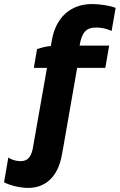

<svg xmlns="http://www.w3.org/2000/svg" viewBox="-120 -738 591 948"><path d="M186 24 193 -14 261 -403H400L419 -513H273C284 -578 305 -602 355 -602C380 -602 407 -597 431 -585L451 -699C422 -711 370 -718 334 -718C228 -718 155 -651 136 -539L131 -511C107 -509 82 -502 63 -496L47 -403H112L41 0C30 46 10 61 -30 57C-48 55 -63 50 -79 40L-100 162C-69 178 -33 186 0 189C99 198 167 138 186 24Z"/></svg>

Font: Fixel Display 20240404
Style: Bold Italic
Weight: 700
Italic angle: -10°
Designer: AlfaBravo + MacPaw
Foundry: Kyrylo Tkachov, Marchela Mozhyna, Serhii Makarenko, Maria Weinstein, Zakhar Kryvoshyya
Version: Version 1.211;Glyphs 3.2 (3225)